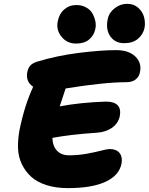

<svg xmlns="http://www.w3.org/2000/svg" viewBox="-20 -993 775 1000"><path d="M541 -893.1Q547.4 -926.8 577.1 -950Q606.9 -973.1 642.1 -973.1Q676.3 -973.1 699.2 -953.1Q722.2 -933.1 730 -905Q737.8 -877 732.9 -848.1Q725.6 -814 698.7 -791Q671.9 -768.1 626 -768.1Q580.1 -768.1 554.9 -803.2Q529.8 -838.4 541 -893.1ZM376 -766.1Q329.1 -766.1 300.3 -801.8Q271.5 -837.4 280.8 -881.8Q288.1 -920.9 314.5 -943.8Q340.8 -966.8 377.9 -966.8Q405.8 -966.8 427.7 -954.8Q449.7 -942.9 460.4 -924.6Q471.2 -906.2 476.3 -883.8Q481.4 -861.3 476.1 -840.8Q469.7 -809.1 444.6 -787.6Q419.4 -766.1 376 -766.1ZM334 -13.2Q271.5 -13.2 222.4 -28.8Q173.3 -44.4 143.1 -71.8Q112.8 -99.1 94.2 -137Q75.7 -174.8 74 -219.2Q72.3 -263.7 81.1 -313Q107.4 -443.8 152.8 -541Q112.8 -567.9 122.1 -617.2Q126 -637.7 137.2 -650.9Q148.4 -664.1 173.8 -671.9Q275.9 -703.1 390.4 -717.5Q504.9 -731.9 585 -731.9Q650.4 -731.9 684.8 -698.7Q719.2 -665.5 709 -617.2Q705.1 -594.2 687 -579.6Q668.9 -564.9 638.2 -564.9Q522.9 -564.9 321.8 -532.2Q317.4 -519 306.9 -487.1Q296.4 -455.1 291 -439Q395 -459 530.8 -463.9Q617.7 -463.9 604 -388.2Q595.2 -349.1 562.5 -326.9Q529.8 -304.7 484.9 -301.8Q346.2 -292.5 252.9 -274.9Q253.9 -233.4 276.4 -208.7Q298.8 -184.1 339.8 -184.1Q385.7 -184.1 430.7 -192.1Q475.6 -200.2 506.8 -208.5Q538.1 -216.8 551.8 -216.8Q585.9 -216.8 602.5 -196.3Q619.1 -175.8 612.8 -140.1Q600.1 -78.6 528.8 -45.9Q457.5 -13.2 334 -13.2Z"/></svg>

Font: Shantell Sans Bouncy
Style: Italic
Weight: 800
Italic angle: -11.31°
Designer: Stephen Nixon, Anya Danilova, Shantell Martin
Foundry: Arrow Type
Version: Version 1.006;[9816181b4]